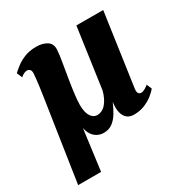

<svg xmlns="http://www.w3.org/2000/svg" viewBox="-168 -678 951 993"><g transform="rotate(-30 307.5 -182.0)"><path d="M152 182H15L69 -175Q78 -233.5 85 -279.5Q92 -325.5 97 -363.2Q102 -401 104.5 -435Q104.5 -451.5 97.5 -457.8Q90.5 -464 83 -464Q73 -464 63 -459.2Q53 -454.5 43.5 -445.5L29.5 -477.5Q42 -489.5 62.5 -505.5Q83 -521.5 113.2 -534Q143.5 -546.5 184 -546.5Q221.5 -546.5 246.5 -531.2Q271.5 -516 271 -482.5Q269.5 -453 262 -410Q254.5 -367 247.5 -323Q243.5 -297.5 240.2 -275.8Q237 -254 234.8 -235.5Q232.5 -217 231.2 -201.2Q230 -185.5 230 -172.5Q230 -148.5 234.2 -131.2Q238.5 -114 245.8 -103.5Q253 -93 262.2 -87.5Q271.5 -82 281.5 -82Q312.5 -82 334.8 -107.8Q357 -133.5 369 -177.5L420 -538L580 -537.5L518 -103Q515.5 -84 521.5 -76.2Q527.5 -68.5 537 -68.5Q548 -68.5 560.2 -75.8Q572.5 -83 581.5 -90.5L594.5 -60.5Q585.5 -48.5 565 -31.5Q544.5 -14.5 514.8 -1.8Q485 11 448 11Q423.5 11 407.8 -2Q392 -15 386 -40Q380 -65 385 -101.5Q371.5 -69.5 355.5 -43.2Q339.5 -17 318 -1.2Q296.5 14.5 266 14.5Q246.5 14.5 229.2 5.8Q212 -3 200.2 -20.2Q188.5 -37.5 184 -61.5Z"/></g></svg>

Font: Merriweather 72pt Black
Style: Italic
Weight: 900
Italic angle: -7.8°
Version: Version 2.101